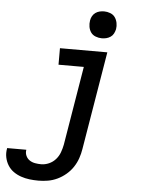

<svg xmlns="http://www.w3.org/2000/svg" viewBox="-127 -794 789 1066"><g transform="rotate(5 268.0 -261.0)"><path d="M128 223Q102 223 77.5 220Q53 217 30 209Q7 201 -12 187.5Q-31 174 -43.5 154Q-56 134 -61 110Q-66 86 -61 60V58H46V59Q43 76 50 91.5Q57 107 70.5 116Q84 125 101 128Q118 131 135 131Q157 131 178.5 121.5Q200 112 215.5 94.5Q231 77 239 55Q247 33 251 12L324 -428H183V-520H447L356 27Q352 53 343 79Q334 105 318.5 128.5Q303 152 280.5 171Q258 190 232.5 202Q207 214 180.5 218.5Q154 223 128 223ZM409 -595Q392 -595 375 -601.5Q358 -608 348.5 -621.5Q339 -635 336 -652.5Q333 -670 336 -688Q338 -701 344.5 -712.5Q351 -724 361.5 -731.5Q372 -739 384.5 -742Q397 -745 410 -745Q427 -745 444 -738.5Q461 -732 470.5 -718.5Q480 -705 483.5 -687.5Q487 -670 484 -652Q481 -639 475 -627.5Q469 -616 458 -608.5Q447 -601 434.5 -598Q422 -595 409 -595Z"/></g></svg>

Font: Iosevka Semibold Extended
Style: Italic
Weight: 600
Width: 7
Italic angle: -9°
Monospace: yes
Designer: Belleve Invis
Foundry: Belleve Invis
Version: Version 32.5.0; ttfautohint (v1.8.4)